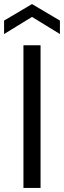

<svg xmlns="http://www.w3.org/2000/svg" viewBox="-41 -922 314 942"><path d="M74 0V-700H158V0ZM-21 -755V-821L116 -902L253 -821V-755L116 -839Z"/></svg>

Font: Firefly Display
Style: Regular
Weight: 400
Designer: Colophon Foundry, Jonny Pinhorn
Foundry: Colophon Foundry
Version: Version 1.200; ttfautohint (v1.8.3)